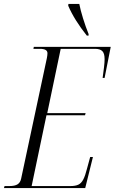

<svg xmlns="http://www.w3.org/2000/svg" viewBox="-43 -951 580 971"><path d="M-23 0 -20 -10H4Q32 -10 46 -19Q60 -28 64 -48L194 -657Q197 -672 197 -682Q197 -704 159 -704H126L128 -714H517L486 -557H476Q480 -586 483 -610.5Q486 -635 486 -652Q486 -681 474.5 -692.5Q463 -704 438 -704H264L196 -379H390L387 -368H192L117 -10H313Q338 -10 353 -17Q368 -24 378 -43Q388 -62 397 -98L413 -157H427L388 0ZM396 -771Q365 -810 341.5 -847.5Q318 -885 302 -922L303 -931H358Q364 -900 377 -858Q390 -816 405 -779V-771Z"/></svg>

Font: Noto Serif Display ExtraCondensed Light
Style: Italic
Weight: 300
Width: 2
Italic angle: -12°
Designer: Monotype Design Team
Foundry: Monotype Imaging Inc.
Version: Version 2.009